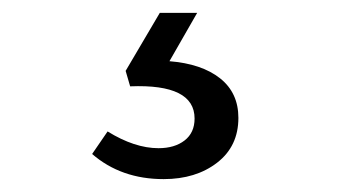

<svg xmlns="http://www.w3.org/2000/svg" viewBox="-20 -28 540 298"><path d="M123 211 147 176Q189 202 226 202Q251 202 266.5 190Q282 178 282 156Q282 102 182 106L175 82L228 -8H286L243 67Q293 71 321.5 93.5Q350 116 350 155Q350 199 317 224.5Q284 250 234 250Q168 250 123 211Z"/></svg>

Font: Fahkwang Medium
Style: Regular
Weight: 500
Version: Version 1.000; ttfautohint (v1.6)